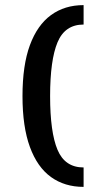

<svg xmlns="http://www.w3.org/2000/svg" viewBox="-20 -603 383 751"><path d="M307 128Q233 128 179.5 89.5Q126 51 97 -28Q68 -107 68 -227Q68 -348 97 -426.5Q126 -505 179.5 -544Q233 -583 307 -583V-507Q234 -507 205 -437.5Q176 -368 176 -227Q176 -86 205 -17Q234 52 307 52Z"/></svg>

Font: Rokkitt Medium
Style: Regular
Weight: 500
Version: Version 3.103